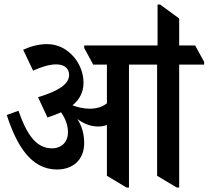

<svg xmlns="http://www.w3.org/2000/svg" viewBox="-20 -826 927 853"><path d="M233 -73C305 -73 354 -117 354 -190C354 -229 345 -263 324 -297C351 -277 382 -264 415 -264C430 -264 443 -266 455 -271V-45L542 7H553V-539H678V-45L765 7H776V-539H887V-551L847 -624H776V-744L691 -806H680V-624H354V-613L394 -539H455V-367C436 -352 411 -343 378 -343C353 -343 326 -349 302 -358C335 -385 351 -418 351 -459C351 -500 335 -541 309 -572C278 -608 238 -630 189 -630C153 -630 118 -621 83 -605L127 -512C164 -529 200 -540 229 -540C265 -540 287 -523 287 -493C287 -451 237 -421 149 -394L191 -304C213 -311 233 -319 251 -327C270 -301 282 -270 282 -238C282 -197 255 -167 211 -167C141 -167 99 -228 62 -334L10 -315C53 -183 116 -73 233 -73Z"/></svg>

Font: Noto Serif Devanagari Condensed SemiBold
Style: Regular
Weight: 600
Width: 3
Designer: Universal Thirst, Indian Type Foundry and the Monotype Design Team
Foundry: Monotype Imaging Inc.
Version: Version 2.004